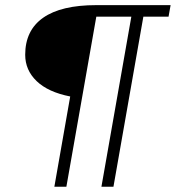

<svg xmlns="http://www.w3.org/2000/svg" viewBox="-20 -713 671 733"><path d="M367.2 0 481.4 -649.4H347.7L233.4 0H187.5L248 -344.7Q163.6 -361.3 119.9 -403.3Q76.2 -445.3 76.2 -503.9Q76.2 -597.2 144.8 -645.3Q213.4 -693.4 347.2 -693.4H631.3L623.5 -649.4H527.3L413.1 0Z"/></svg>

Font: CaskaydiaCove NF ExtraLight
Style: Italic
Weight: 200
Italic angle: -10°
Designer: Aaron Bell
Foundry: Saja Typeworks
Version: Version 2111.001; VTT 6.35;Nerd Fonts 3.2.1